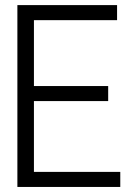

<svg xmlns="http://www.w3.org/2000/svg" viewBox="-20 -739 540 760"><path d="M48.8 1H456.1V-58.6H114.3V-338.9H408.2V-398.4H114.3V-659.2H443.4V-718.8H48.8Z"/></svg>

Font: DotumChe
Style: Regular
Weight: 400
Monospace: yes
Version: Version 2.21